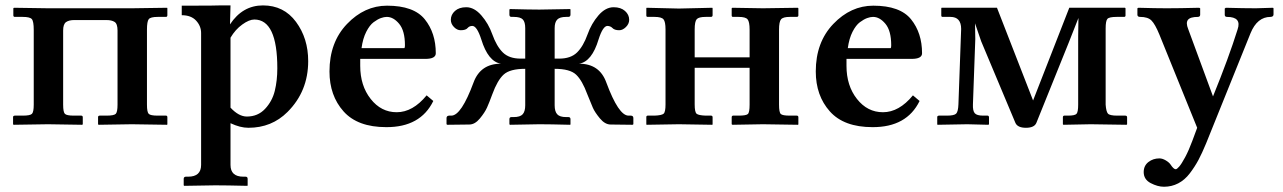

<svg xmlns="http://www.w3.org/2000/svg" viewBox="-20 -465 4790 717"><path d="M106 -353Q106 -385.3 98.9 -393.6Q91.8 -401.9 64.9 -401.9H35.2Q30.3 -401.9 29.8 -407.2V-434.1L32.2 -436L160.2 -434.1H252H377.9H472.2L604 -436L605 -434.1V-408.2Q605 -402.3 600.1 -401.9H568.8Q542 -401.9 535.4 -393.3Q528.8 -384.8 528.8 -354V-74.2Q528.8 -46.4 535.4 -39.8Q542 -33.2 568.8 -33.2H600.1Q605 -33.2 605 -26.9V-1L604 1L472.2 -1L348.1 1L346.2 -1V-27.8Q346.2 -32.7 352.1 -33.2H377.9Q405.8 -33.2 412.4 -40Q418.9 -46.9 418.9 -74.2V-351.1Q418.9 -376 408 -383.1Q397 -390.1 377.9 -390.1H256.8Q237.8 -390.1 226.8 -382.6Q215.8 -375 215.8 -351.1V-74.2Q215.8 -46.4 222.4 -39.8Q229 -33.2 255.9 -33.2H283.2Q289.1 -33.2 289.1 -26.9V-1L287.1 1L159.2 -1L30.8 1L28.8 -1V-27.8Q28.8 -32.7 35.2 -33.2H64.9Q92.8 -33.2 99.4 -40Q106 -46.9 106 -74.2Z M840.8 -324.2V-63Q871.6 -29.8 901.9 -29.8Q942.9 -29.8 969.7 -58.3Q996.6 -86.9 1006.1 -125.5Q1015.6 -164.1 1015.6 -210Q1015.6 -392.1 929.7 -392.1Q910.6 -392.1 884.8 -373.5Q858.9 -355 840.8 -324.2ZM731 150.9V-341.8Q731 -367.7 712.4 -387.9Q693.8 -408.2 658.7 -408.2V-443.8Q796.9 -443.8 800.8 -444.8H840.8L838.9 -374Q885.7 -444.8 961.9 -444.8Q1040 -444.8 1085.4 -383.3Q1130.9 -321.8 1130.9 -236.8Q1130.9 -124 1053.7 -46.9Q994.6 12.2 907.7 12.2Q877 12.2 840.8 -4.9V150.9Q840.8 194.8 888.7 194.8H897Q904.8 194.8 904.8 203.1V227.1L903.8 229Q822.8 227.1 783.7 227.1L668 229L666 227.1V203.1Q666 195.3 673.8 194.8H682.6Q731 194.8 731 150.9Z M1330.1 -285.2H1490.2Q1492.2 -287.1 1492.2 -295.9Q1492.2 -350.1 1470.7 -376Q1449.2 -401.9 1424.3 -401.9Q1414.6 -401.9 1402.3 -397.5Q1390.1 -393.1 1375.2 -382.1Q1360.4 -371.1 1347.7 -346.2Q1335 -321.3 1330.1 -285.2ZM1573.2 -108.9 1598.1 -87.9Q1550.3 10.3 1422.4 9.8Q1315.4 9.8 1262.9 -49.1Q1210.4 -107.9 1210.4 -198.2Q1210.4 -307.1 1275.9 -375.5Q1341.3 -443.8 1425.3 -443.8Q1525.4 -443.8 1566.4 -392.8Q1607.4 -341.8 1607.4 -266.1Q1607.4 -245.1 1568.4 -245.1H1325.2V-219.2Q1325.2 -145 1364.3 -95.5Q1403.3 -45.9 1461.4 -45.9Q1521.5 -45.9 1573.2 -108.9Z M2051.3 -208V-71.8Q2051.3 -48.8 2060.8 -38.3Q2070.3 -27.8 2094.2 -27.8H2102.5Q2110.4 -27.8 2110.4 -20V-1L2109.4 1Q2033.2 -1 1994.1 -1L1884.3 1L1882.3 -1V-20Q1882.3 -27.8 1890.1 -27.8H1898.4Q1922.4 -27.8 1931.9 -38.3Q1941.4 -48.8 1941.4 -71.8V-208Q1884.3 -208 1860.8 -186.5Q1837.4 -165 1818.4 -112.8Q1807.1 -82 1798.8 -63.5Q1790.5 -44.9 1772 -22.5Q1753.4 0 1732.4 0L1650.4 1L1647.5 -1V-23.9Q1647.5 -32.7 1657.2 -33.2H1665.5Q1702.6 -33.2 1748.5 -157.2Q1774.4 -227.1 1850.6 -227.1Q1802.7 -234.9 1777.3 -317.9Q1761.2 -367.7 1744.1 -368.2Q1732.9 -368.2 1726.6 -360.8Q1719.7 -352.1 1700.2 -352.1Q1687 -352.1 1675.3 -364Q1663.6 -376 1663.6 -391.1Q1663.6 -410.2 1679 -424.1Q1694.3 -438 1721.2 -438Q1751 -438 1777.6 -407.5Q1804.2 -377 1818.4 -336.9Q1834.5 -292 1857.9 -269Q1881.3 -246.1 1924.3 -246.1H1941.4V-359.9Q1941.4 -382.8 1932.4 -392.3Q1923.3 -401.9 1898.4 -401.9H1890.1Q1882.3 -401.9 1882.3 -410.2V-429.2L1884.3 -431.2Q1959.5 -429.2 1994.1 -429.2L2109.4 -431.2L2110.4 -429.2V-410.2Q2110.4 -402.3 2102.5 -401.9H2094.2Q2070.3 -401.9 2060.8 -391.8Q2051.3 -381.8 2051.3 -359.9V-246.1H2068.4Q2111.3 -246.1 2134.8 -269Q2158.2 -292 2174.3 -336.9Q2188.5 -377 2214.8 -407.5Q2241.2 -438 2271.5 -438Q2298.3 -438 2314 -424.1Q2329.6 -410.2 2329.6 -391.1Q2329.6 -376 2317.4 -364Q2305.2 -352.1 2292.5 -352.1Q2274.4 -352.1 2266.6 -360.8Q2259.8 -367.7 2248.5 -368.2Q2231.4 -368.2 2215.3 -317.9Q2190.4 -234.9 2142.6 -227.1Q2218.8 -227.1 2244.1 -157.2Q2290 -33.2 2327.1 -33.2H2335.4Q2345.2 -33.2 2345.2 -23.9V-1L2342.3 1L2260.3 0Q2239.3 0 2220.2 -22.9Q2201.2 -45.9 2193.8 -63Q2186.5 -80.1 2173.3 -112.8Q2154.3 -164.6 2131.3 -186.3Q2108.4 -208 2051.3 -208Z M2465.3 -355Q2465.3 -383.8 2457.8 -392.8Q2450.2 -401.9 2424.3 -401.9H2398.4Q2393.6 -401.9 2393.6 -407.2V-434.1L2394.5 -436L2515.1 -433.1L2640.1 -436L2641.1 -434.1V-408.2Q2641.1 -402.3 2635.3 -401.9H2615.2Q2589.4 -401.9 2581.8 -393.3Q2574.2 -384.8 2574.2 -355V-251H2779.3V-354Q2779.3 -383.8 2771.7 -392.8Q2764.2 -401.9 2738.3 -401.9H2717.3Q2712.4 -401.9 2712.4 -407.2V-434.1L2714.4 -436L2829.1 -434.1L2959.5 -436L2961.4 -434.1V-407.2Q2961.4 -402.3 2955.6 -401.9H2929.2Q2904.3 -401.9 2896.7 -392.8Q2889.2 -383.8 2889.2 -354V-74.2Q2889.2 -45.4 2895.8 -39.3Q2902.3 -33.2 2929.2 -33.2H2955.6Q2961.4 -33.2 2961.4 -26.9V-1L2960.4 1L2829.1 -1L2715.3 1L2712.4 -1V-26.9Q2712.4 -32.7 2717.3 -33.2H2738.3Q2766.1 -33.2 2772.7 -39.1Q2779.3 -44.9 2779.3 -74.2V-211.9H2574.2V-75.2Q2574.2 -46.4 2581.3 -40.3Q2588.4 -34.2 2615.2 -33.2H2635.3Q2641.1 -33.2 2641.1 -26.9V-1L2640.1 1L2515.1 -1L2394.5 1L2393.6 -1V-27.8Q2393.6 -32.7 2398.4 -33.2H2424.3Q2451.2 -34.2 2458.3 -40.5Q2465.3 -46.9 2465.3 -75.2Z M3146 -285.2H3306.2Q3308.1 -287.1 3308.1 -295.9Q3308.1 -350.1 3286.6 -376Q3265.1 -401.9 3240.2 -401.9Q3230.5 -401.9 3218.3 -397.5Q3206.1 -393.1 3191.2 -382.1Q3176.3 -371.1 3163.6 -346.2Q3150.9 -321.3 3146 -285.2ZM3389.2 -108.9 3414.1 -87.9Q3366.2 10.3 3238.3 9.8Q3131.3 9.8 3078.9 -49.1Q3026.4 -107.9 3026.4 -198.2Q3026.4 -307.1 3091.8 -375.5Q3157.2 -443.8 3241.2 -443.8Q3341.3 -443.8 3382.3 -392.8Q3423.3 -341.8 3423.3 -266.1Q3423.3 -245.1 3384.3 -245.1H3141.1V-219.2Q3141.1 -145 3180.2 -95.5Q3219.2 -45.9 3277.3 -45.9Q3337.4 -45.9 3389.2 -108.9Z M3496.1 -436H3703.1L3837.9 -89.8L3973.1 -436H4181.2L4183.1 -434.1V-407.2Q4183.1 -402.3 4178.2 -401.9H4149.9Q4122.1 -401.9 4115.5 -394.5Q4108.9 -387.2 4108.9 -358.9V-74.2Q4110.8 -48.3 4117.4 -40.8Q4124 -33.2 4152.3 -33.2H4182.1Q4189 -33.2 4189 -26.9V-1L4187 1L4053.2 -1L3951.2 1L3949.2 -1V-26.9Q3949.2 -32.7 3954.1 -33.2H3968.3Q3994.1 -33.2 4000.2 -40Q4006.3 -46.9 4006.3 -74.2V-330.1L4007.3 -397.9L3971.2 -306.2L3850.1 -5.9Q3842.3 12.2 3811.3 12.2Q3780.3 12.2 3772 -5.9L3644 -311L3621.1 -377.9L3622.1 -318.8L3613.3 -75.2Q3612.3 -51.3 3620.1 -42.2Q3627.9 -33.2 3651.4 -33.2H3668Q3672.9 -33.2 3673.3 -26.9V-1L3670.9 1L3592.3 -1L3481 1L3480 -1V-27.8Q3480 -32.7 3486.3 -33.2H3516.1Q3543 -33.2 3550.5 -40.5Q3558.1 -47.9 3559.1 -75.2L3569.3 -356.9Q3569.3 -401.9 3529.3 -401.9H3500Q3495.1 -401.9 3495.1 -407.2V-434.1Z M4649.9 -340.8 4483.9 70.8Q4469.2 106.4 4455.6 132.1Q4441.9 157.7 4423.1 182.4Q4404.3 207 4379.9 219.7Q4355.5 232.4 4326.7 232.4Q4303.2 232.4 4277.1 218.8Q4251 205.1 4251 177.7Q4251 153.8 4268.6 140.1Q4286.1 126.5 4309.6 126.5Q4320.8 126.5 4333.5 134Q4346.2 141.6 4351.6 149.9Q4362.8 167 4370.6 167Q4375 167 4383.5 157.2Q4392.1 147.5 4405.8 122.1Q4419.4 96.7 4432.6 61L4450.7 12.2L4309.6 -335.9Q4293.5 -375 4280 -388.4Q4266.6 -401.9 4237.8 -401.9Q4228 -401.9 4227.5 -409.2V-434.1L4231 -436Q4295.9 -434.1 4336.9 -434.1Q4383.8 -434.1 4458 -436L4461.9 -434.1V-410.2Q4461.9 -402.3 4453.6 -401.9Q4424.8 -401.9 4416.3 -390.9Q4407.7 -379.9 4417 -356.9L4509.8 -105Q4568.8 -250 4601.6 -355Q4617.7 -401.9 4562 -401.9Q4554.2 -401.9 4553.7 -409.2V-433.1L4557.6 -436Q4625.5 -434.1 4669.9 -434.1L4733.9 -436L4735.8 -434.1V-411.1Q4735.8 -402.3 4724.6 -401.9Q4674.8 -401.9 4649.9 -340.8Z"/></svg>

Font: Linux Libertine
Style: Semibold
Weight: 600
Designer: Philipp H. Poll
Foundry: Philipp H. Poll
Version: Version 5.1.2 ; ttfautohint (v0.9)